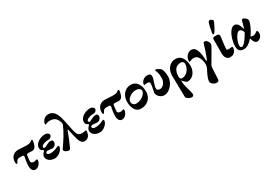

<svg xmlns="http://www.w3.org/2000/svg" viewBox="44 -1893 4746 3346"><g transform="rotate(-30 2417.0 -220.0)"><path d="M181 -100Q181 -141 188.5 -193.5Q196 -246 204 -278Q207 -289 200.5 -297Q194 -305 182 -306Q146 -309 136 -309Q96 -309 79.5 -298.5Q63 -288 44 -250Q37 -235 27 -235Q10 -235 10 -282Q10 -320 26.5 -355.5Q43 -391 79.5 -414Q116 -437 172 -437Q184 -437 242 -433Q308 -429 333 -429Q401 -429 427 -451Q432 -455 438.5 -461.5Q445 -468 450 -468Q460 -468 464.5 -463.5Q469 -459 469 -448Q469 -438 464 -413Q453 -358 431 -327Q409 -296 366 -296Q357 -296 331 -298Q301 -300 290 -300Q273 -300 264.5 -294Q256 -288 255 -273Q254 -264 249 -221.5Q244 -179 244 -158Q244 -136 264 -126.5Q284 -117 304 -117Q319 -117 338 -124L360 -130Q369 -130 371.5 -125.5Q374 -121 374 -108Q374 -84 358.5 -55Q343 -26 317 -6Q291 14 259 14Q220 14 200.5 -17.5Q181 -49 181 -100Z M495 -110Q495 -127 511.5 -151Q528 -175 546 -192Q552 -198 552 -203Q552 -210 542 -214Q517 -225 506 -240.5Q495 -256 495 -284Q495 -324 525 -359.5Q555 -395 604.5 -416Q654 -437 709 -437Q740 -437 761 -420Q782 -403 782 -380Q782 -363 763 -344Q744 -325 723 -325Q675 -325 639 -315.5Q603 -306 583.5 -291Q564 -276 564 -261Q564 -236 591 -236Q598 -236 628 -252Q660 -269 684 -278.5Q708 -288 729 -288Q757 -288 767 -276Q777 -264 777 -242Q777 -209 752 -184Q727 -159 697 -159Q686 -159 652 -163Q618 -167 606 -167Q586 -167 575 -158Q564 -149 564 -137Q564 -122 583 -111.5Q602 -101 634 -101Q663 -101 704 -111.5Q745 -122 770 -136Q792 -147 799 -147Q818 -147 818 -130Q818 -99 793 -65Q768 -31 729 -8.5Q690 14 651 14Q583 14 539 -19.5Q495 -53 495 -110Z M840 -40Q840 -53 850 -66Q860 -79 862 -82Q919 -164 968.5 -245Q1018 -326 1060 -422Q1064 -432 1064 -446Q1064 -461 1060 -473Q1043 -526 1018 -554Q993 -582 962 -591.5Q931 -601 886 -601Q862 -601 832 -588Q812 -579 807 -579Q801 -579 798 -582Q795 -585 795 -594Q795 -617 812 -645Q829 -673 858.5 -692.5Q888 -712 925 -712Q1000 -712 1045.5 -655.5Q1091 -599 1118 -470L1140 -364Q1162 -252 1174 -215Q1188 -169 1211 -149.5Q1234 -130 1274 -130Q1304 -130 1325.5 -135.5Q1347 -141 1353 -141Q1359 -141 1362 -138Q1365 -135 1365 -126Q1365 -75 1337 -30.5Q1309 14 1242 14Q1215 14 1193 -8Q1171 -30 1156 -68Q1139 -116 1117 -218Q1101 -290 1098 -302Q1096 -310 1092 -311Q1088 -312 1086 -305Q1070 -257 1030.5 -162Q991 -67 970 -22Q958 4 949.5 10.5Q941 17 927 17Q913 17 892 9Q871 1 855.5 -12Q840 -25 840 -40Z M1400 -110Q1400 -127 1416.5 -151Q1433 -175 1451 -192Q1457 -198 1457 -203Q1457 -210 1447 -214Q1422 -225 1411 -240.5Q1400 -256 1400 -284Q1400 -324 1430 -359.5Q1460 -395 1509.5 -416Q1559 -437 1614 -437Q1645 -437 1666 -420Q1687 -403 1687 -380Q1687 -363 1668 -344Q1649 -325 1628 -325Q1580 -325 1544 -315.5Q1508 -306 1488.5 -291Q1469 -276 1469 -261Q1469 -236 1496 -236Q1503 -236 1533 -252Q1565 -269 1589 -278.5Q1613 -288 1634 -288Q1662 -288 1672 -276Q1682 -264 1682 -242Q1682 -209 1657 -184Q1632 -159 1602 -159Q1591 -159 1557 -163Q1523 -167 1511 -167Q1491 -167 1480 -158Q1469 -149 1469 -137Q1469 -122 1488 -111.5Q1507 -101 1539 -101Q1568 -101 1609 -111.5Q1650 -122 1675 -136Q1697 -147 1704 -147Q1723 -147 1723 -130Q1723 -99 1698 -65Q1673 -31 1634 -8.5Q1595 14 1556 14Q1488 14 1444 -19.5Q1400 -53 1400 -110Z M1924 -100Q1924 -141 1931.5 -193.5Q1939 -246 1947 -278Q1950 -289 1943.5 -297Q1937 -305 1925 -306Q1889 -309 1879 -309Q1839 -309 1822.5 -298.5Q1806 -288 1787 -250Q1780 -235 1770 -235Q1753 -235 1753 -282Q1753 -320 1769.5 -355.5Q1786 -391 1822.5 -414Q1859 -437 1915 -437Q1927 -437 1985 -433Q2051 -429 2076 -429Q2144 -429 2170 -451Q2175 -455 2181.5 -461.5Q2188 -468 2193 -468Q2203 -468 2207.5 -463.5Q2212 -459 2212 -448Q2212 -438 2207 -413Q2196 -358 2174 -327Q2152 -296 2109 -296Q2100 -296 2074 -298Q2044 -300 2033 -300Q2016 -300 2007.5 -294Q1999 -288 1998 -273Q1997 -264 1992 -221.5Q1987 -179 1987 -158Q1987 -136 2007 -126.5Q2027 -117 2047 -117Q2062 -117 2081 -124L2103 -130Q2112 -130 2114.5 -125.5Q2117 -121 2117 -108Q2117 -84 2101.5 -55Q2086 -26 2060 -6Q2034 14 2002 14Q1963 14 1943.5 -17.5Q1924 -49 1924 -100Z M2228 -208Q2228 -269 2252.5 -321.5Q2277 -374 2323.5 -405.5Q2370 -437 2432 -437Q2513 -437 2559.5 -371.5Q2606 -306 2606 -202Q2606 -144 2580 -94.5Q2554 -45 2503.5 -15.5Q2453 14 2384 14Q2305 14 2266.5 -52Q2228 -118 2228 -208ZM2556 -253Q2549 -282 2523 -298Q2497 -314 2456 -314Q2413 -314 2371 -294Q2329 -274 2302.5 -242.5Q2276 -211 2276 -179Q2276 -147 2300.5 -124.5Q2325 -102 2363 -104Q2411 -106 2456 -128.5Q2501 -151 2528.5 -184.5Q2556 -218 2556 -253Z M2717 -107Q2717 -119 2728 -167Q2734 -195 2740 -225.5Q2746 -256 2746 -277Q2746 -302 2735.5 -311.5Q2725 -321 2694 -321Q2671 -321 2659 -317.5Q2647 -314 2643 -314Q2637 -314 2634 -316.5Q2631 -319 2631 -327Q2631 -348 2647 -374Q2663 -400 2692 -418Q2721 -436 2757 -436Q2799 -436 2816 -421Q2833 -406 2833 -372Q2833 -353 2811 -289Q2796 -247 2788 -217Q2780 -187 2780 -164Q2780 -137 2796 -126.5Q2812 -116 2843 -116Q2872 -116 2899.5 -138Q2927 -160 2943.5 -196Q2960 -232 2960 -272Q2960 -349 2943.5 -393Q2927 -437 2926 -442Q2926 -446 2930.5 -448Q2935 -450 2940 -450Q2957 -450 2973.5 -441.5Q2990 -433 3004.5 -423Q3019 -413 3025 -409Q3045 -395 3057.5 -345Q3070 -295 3070 -241Q3070 -179 3038.5 -119.5Q3007 -60 2955.5 -22.5Q2904 15 2848 15Q2816 15 2785.5 -3Q2755 -21 2736 -49.5Q2717 -78 2717 -107Z M3144 216Q3144 129 3140 5Q3136 -119 3136 -208Q3136 -270 3158.5 -322Q3181 -374 3224.5 -405.5Q3268 -437 3330 -437Q3414 -437 3457.5 -369Q3501 -301 3501 -202Q3501 -146 3478.5 -97Q3456 -48 3415 -18.5Q3374 11 3320 11Q3306 11 3279 -13Q3252 -37 3239 -56Q3237 -60 3235 -60Q3230 -60 3230 -42Q3230 -20 3234.5 11Q3239 42 3247 69Q3251 86 3256 103Q3261 120 3265 137Q3268 146 3279 187Q3290 228 3290 239Q3290 258 3281 271.5Q3272 285 3250 285Q3228 285 3203 274.5Q3178 264 3161 248Q3144 232 3144 216ZM3437 -282Q3437 -301 3423.5 -318Q3410 -335 3386 -336Q3301 -338 3262.5 -284.5Q3224 -231 3224 -136Q3224 -111 3236.5 -99.5Q3249 -88 3268 -88Q3312 -88 3351 -115Q3390 -142 3413.5 -187Q3437 -232 3437 -282Z M3643 198Q3643 162 3664 111Q3685 60 3715 3L3727 -21Q3734 -36 3738.5 -55.5Q3743 -75 3743 -90Q3743 -137 3730 -183.5Q3717 -230 3688 -261.5Q3659 -293 3612 -293Q3592 -293 3577 -288.5Q3562 -284 3548 -277Q3534 -270 3530 -270Q3522 -270 3519 -273.5Q3516 -277 3516 -288Q3516 -326 3533.5 -360Q3551 -394 3581.5 -415.5Q3612 -437 3649 -437Q3720 -437 3750 -351.5Q3780 -266 3780 -150Q3780 -146 3782.5 -141.5Q3785 -137 3788 -137Q3792 -137 3794.5 -139.5Q3797 -142 3801 -152Q3846 -260 3897 -432Q3898 -438 3907 -443Q3916 -448 3924 -448Q3943 -448 3960.5 -432.5Q3978 -417 3989 -395Q4000 -373 4000 -355Q4000 -339 3975 -293.5Q3950 -248 3898 -160Q3856 -90 3824 -34Q3818 -24 3815 -13Q3812 -2 3812 4Q3809 49 3804.5 124Q3800 199 3799 242Q3799 263 3785 273.5Q3771 284 3754 284Q3728 284 3702 271.5Q3676 259 3659.5 238.5Q3643 218 3643 198Z M4078 -116 4079 -409Q4079 -425 4095 -431Q4111 -437 4146 -437Q4184 -437 4198 -428Q4212 -419 4212 -401Q4212 -374 4199 -287Q4194 -247 4189 -206.5Q4184 -166 4184 -144Q4184 -130 4195.5 -125.5Q4207 -121 4228 -121Q4241 -121 4259 -124Q4277 -127 4285 -127Q4292 -127 4297 -122Q4302 -117 4302 -106Q4302 -78 4288.5 -50Q4275 -22 4247 -3.5Q4219 15 4179 15Q4134 15 4106 -19Q4078 -53 4078 -116ZM4110 -492Q4110 -512 4126.5 -593Q4143 -674 4155 -702Q4160 -713 4169.5 -719Q4179 -725 4188 -725Q4207 -725 4227 -708Q4247 -691 4245 -677Q4244 -668 4210.5 -601.5Q4177 -535 4157 -505Q4150 -494 4140.5 -485.5Q4131 -477 4123 -477Q4115 -477 4112.5 -480.5Q4110 -484 4110 -492Z M4342 -104Q4342 -172 4365.5 -250.5Q4389 -329 4429 -382.5Q4469 -436 4515 -436Q4556 -436 4582 -400Q4608 -364 4624 -302Q4626 -296 4629.5 -295.5Q4633 -295 4634 -301L4653 -368Q4665 -408 4669 -427Q4672 -440 4679 -449.5Q4686 -459 4694 -459Q4708 -459 4728.5 -446.5Q4749 -434 4764 -415.5Q4779 -397 4779 -380Q4779 -346 4745.5 -269Q4712 -192 4664 -125Q4677 -109 4705 -109Q4730 -109 4749.5 -119Q4769 -129 4783 -140.5Q4797 -152 4799 -152Q4804 -152 4809 -149Q4814 -146 4816 -140Q4824 -120 4824 -100Q4824 -68 4809 -42Q4794 -16 4770 -1Q4746 14 4722 14Q4692 14 4670.5 -16Q4649 -46 4636 -98Q4597 -49 4548.5 -17.5Q4500 14 4451 14Q4399 14 4370.5 -16Q4342 -46 4342 -104ZM4578 -182 4610 -238Q4599 -274 4582 -291.5Q4565 -309 4540 -309Q4513 -309 4482.5 -269.5Q4452 -230 4431.5 -176Q4411 -122 4411 -84Q4411 -62 4419 -51Q4427 -40 4446 -40Q4468 -40 4503.5 -79Q4539 -118 4578 -182Z"/></g></svg>

Font: EB Garamond ExtraBold
Style: Regular
Weight: 800
Designer: Georg Duffner and Octavio Pardo
Foundry: Georg Duffner
Version: Version 1.000